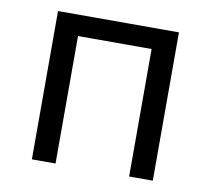

<svg xmlns="http://www.w3.org/2000/svg" viewBox="-64 -591 728 663"><g transform="rotate(10 300.0 -260.0)"><path d="M88 0V-520H512V0H429V-447H171V0Z"/></g></svg>

Font: Zed Sans Extended
Style: Regular
Weight: 400
Width: 7
Designer: Belleve Invis
Foundry: Belleve Invis
Version: Version 1.0.0; ttfautohint (v1.8.4)